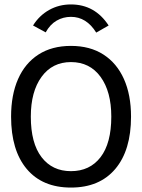

<svg xmlns="http://www.w3.org/2000/svg" viewBox="-20 -835 640 866"><path d="M300 11Q171 11 100.5 -73Q30 -157 30 -309Q30 -407 61.5 -478.5Q93 -550 153.5 -589Q214 -628 300 -628Q386 -628 446.5 -589Q507 -550 539 -478.5Q571 -407 571 -309Q571 -157 500 -73Q429 11 300 11ZM300 -63Q385 -63 433.5 -126Q482 -189 482 -309Q482 -422 433.5 -488.5Q385 -555 300 -555Q216 -555 167.5 -488.5Q119 -422 119 -309Q119 -189 167.5 -126Q216 -63 300 -63ZM186 -689 129 -720Q157 -765 201.5 -790Q246 -815 300 -815Q408 -815 470 -720L414 -688Q370 -759 300 -759Q265 -759 235.5 -742Q206 -725 186 -689Z"/></svg>

Font: Inconsolata Expanded Medium
Style: Regular
Weight: 500
Width: 7
Monospace: yes
Designer: Raph Levien, Cyreal, Brenton Simpson
Foundry: Raph Levien, Cyreal, Google
Version: Version 3.001; ttfautohint (v1.8.2.53-6de2)